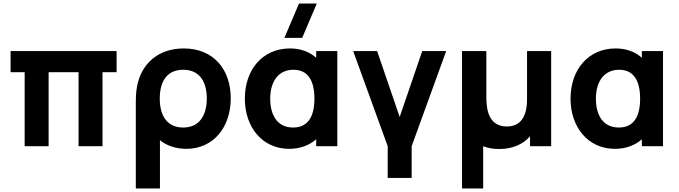

<svg xmlns="http://www.w3.org/2000/svg" viewBox="-20 -830 3854 1090"><path d="M120 0H256V-420H426V0H562V-420H642V-540H40V-420H120Z M751 -230V240H888V-34C924 -4 978 15 1038 15C1191 15 1290 -107 1290 -272C1290 -435 1193 -555 1023 -555C878 -555 782 -468 758 -340C751 -303 751 -266 751 -230ZM887 -270C887 -368 928 -434 1020 -434C1109 -434 1154 -371 1154 -271C1154 -173 1110 -106 1020 -106C932 -106 887 -169 887 -270Z M1622 15C1683 15 1736 -5 1775 -39V0H1895V-540H1775V-502C1737 -536 1686.5 -555 1626 -555C1471 -555 1370 -435 1370 -270C1370 -108 1469 15 1622 15ZM1514 -269C1514 -372 1564 -434 1646 -434C1731 -434 1765 -368 1765 -270C1765 -172 1731 -106 1644 -106C1552 -106 1514 -180 1514 -269ZM1594.5 -615H1695.5L1778.5 -810H1677.5Z M2181 180H2317V0L2513 -540H2377L2249 -166L2121 -540H1985L2181 0Z M2603 240H2723V0C2748 10 2778 16 2814 16C2892 16 2950 -12 2989 -56V0H3109V-540H2972V-266C2972 -132 2904 -112 2857 -112C2741 -112 2741 -236 2741 -285V-540H2603Z M3471 15C3532 15 3585 -5 3624 -39V0H3744V-540H3624V-502C3586 -536 3535.5 -555 3475 -555C3320 -555 3219 -435 3219 -270C3219 -108 3318 15 3471 15ZM3363 -269C3363 -372 3413 -434 3495 -434C3580 -434 3614 -368 3614 -270C3614 -172 3580 -106 3493 -106C3401 -106 3363 -180 3363 -269Z"/></svg>

Font: Eudonet ExtraBold
Style: Regular
Weight: 800
Designer: Mikhail Sharanda
Foundry: Mikhail Sharanda
Version: Version 4.503;Glyphs 3.1.2 (3151)